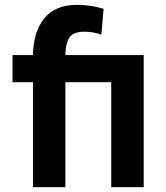

<svg xmlns="http://www.w3.org/2000/svg" viewBox="-20 -779 691 799"><path d="M578.1 -549.8V0H442.9V-437H252V0H117.2V-437H32.2V-549.8H117.2Q118.7 -645.5 163.8 -702.1Q209 -758.8 301.8 -758.8Q357.4 -758.8 411.1 -742.2L401.9 -634.8Q367.7 -647 331.1 -647Q285.6 -647 269.3 -623.3Q252.9 -599.6 252 -549.8Z"/></svg>

Font: Stilu SemiBold
Style: Regular
Weight: 600
Designer: Genilson Lima Santos
Foundry: Genilson Lima Santos
Version: Version 1.200;PS 001.200;hotconv 1.0.88;makeotf.lib2.5.64775